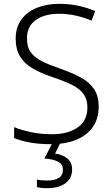

<svg xmlns="http://www.w3.org/2000/svg" viewBox="-20 -744 586 1004"><path d="M496 -186Q496 -122 464 -78Q432 -34 376 -12Q320 10 249 10Q184 10 136 1Q88 -8 54 -22V-79Q91 -64 142 -53Q193 -42 252 -42Q334 -42 385.5 -77Q437 -112 437 -182Q437 -224 417.5 -251.5Q398 -279 357.5 -299.5Q317 -320 254 -341Q194 -361 151 -386Q108 -411 85 -448.5Q62 -486 62 -543Q62 -601 91.5 -641.5Q121 -682 172.5 -703Q224 -724 290 -724Q342 -724 389 -714Q436 -704 478 -686L459 -636Q373 -672 288 -672Q214 -672 167.5 -639.5Q121 -607 121 -544Q121 -498 141 -470.5Q161 -443 199 -424Q237 -405 292 -386Q355 -364 400.5 -340Q446 -316 471 -279.5Q496 -243 496 -186ZM357 142Q357 188 322.5 214Q288 240 227 240Q193 240 173 234V195Q193 200 228 200Q265 200 287 186.5Q309 173 309 143Q309 115 283.5 101.5Q258 88 212 85L256 0H297L268 59Q307 64 332 84.5Q357 105 357 142Z"/></svg>

Font: Noto Sans Sinhala Light
Style: Regular
Weight: 300
Designer: Jelle Bosma - Monotype Design Team
Foundry: Monotype Imaging Inc.
Version: Version 2.006; ttfautohint (v1.8.4.7-5d5b)